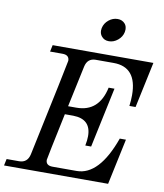

<svg xmlns="http://www.w3.org/2000/svg" viewBox="-129 -1027 947 1108"><g transform="rotate(10 345.0 -473.0)"><path d="M580.6 0H-29.3L-21 -39.1H51.8Q101.1 -39.1 112.3 -90.8Q231 -651.4 231 -659.2Q231 -693.4 190.9 -693.4H118.2L126.5 -732.4H716.8L659.7 -463.9H623.5Q627.9 -498.5 627.9 -527.8Q627.9 -692.4 490.7 -692.4H386.2Q337.4 -692.4 326.7 -641.6L275.4 -400.9H324.2Q456.1 -400.9 487.3 -546.9H521.5L446.8 -194.8H412.6Q418.9 -225.6 418.9 -250.5Q418.9 -350.6 314 -352.1H265.1Q208 -81.5 208 -74.7Q208 -41.5 248 -41.5H388.7Q520.5 -41.5 601.6 -268.6H637.7ZM441.4 -811Q413.6 -811 397.9 -831.1Q386.7 -844.7 386.7 -864.3Q386.7 -871.6 388.2 -878.9Q394.5 -907.7 418.2 -927Q441.9 -946.3 470.2 -946.3Q498 -946.3 514.2 -926.8Q524.9 -914.1 524.9 -893.1Q524.9 -886.2 523.4 -878.9Q517.6 -850.6 493.7 -830.8Q469.7 -811 441.4 -811Z"/></g></svg>

Font: Munson
Style: Italic
Weight: 400
Italic angle: -12°
Designer: Paul James MIller
Foundry: High-Logic / Made with FontCreator
Version: Version 2.10;May 5, 2019;FontCreator 11.5.0.2430 64-bit